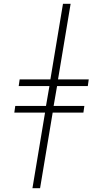

<svg xmlns="http://www.w3.org/2000/svg" viewBox="-20 -843 540 1006"><path d="M150 143 216 -253H55L60 -288H221L239 -392H78L83 -427H244L310 -823H350L284 -427H445L440 -392H279L261 -288H422L417 -253H256L190 143Z"/></svg>

Font: Iosevka Term Curly Extralight
Style: Italic
Weight: 200
Italic angle: -9°
Designer: Belleve Invis
Foundry: Belleve Invis
Version: Version 32.3.0